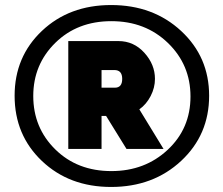

<svg xmlns="http://www.w3.org/2000/svg" viewBox="-20 -735 887 762"><path d="M421 7Q255 7 146.5 -96Q38 -199 38 -355Q38 -510 146.5 -612.5Q255 -715 421 -715Q588 -715 699 -612Q810 -509 810 -355Q810 -200 699 -96.5Q588 7 421 7ZM422 -56Q555 -56 645.5 -140.5Q736 -225 736 -352Q736 -478 646.5 -564.5Q557 -651 422 -651Q287 -651 199.5 -565Q112 -479 112 -354Q112 -228 199.5 -142Q287 -56 422 -56ZM251 -144V-572H450Q511 -572 553 -525.5Q595 -479 595 -422Q595 -387 578 -354Q561 -321 533 -301L629 -144H482L401 -275H383V-144ZM383 -387H436Q465 -387 465 -422Q465 -457 434 -457H383Z"/></svg>

Font: Raleway
Style: Heavy
Weight: 900
Designer: Matt McInerney, Pablo Impallari, Rodrigo Fuenzalida
Foundry: Matt McInerney, Pablo Impallari, Rodrigo Fuenzalida
Version: Version 2.001